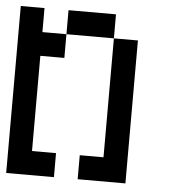

<svg xmlns="http://www.w3.org/2000/svg" viewBox="-46 -568 592 669"><g transform="rotate(5 250.0 -234.0)"><path d="M250 -26.4H333V-442.4H417V57.6H250ZM0 57.6V-526.4H83V-442.4H167V-526.4H333V-442.4H167V-359.4H83V-26.4H167V57.6Z"/></g></svg>

Font: KH Dot kagurazaka 12
Style: Regular
Weight: 400
Designer: Original version for X68000 by Keitarou Hiraki (http://hp.vector.co.jp/authors/VA000874/) / TrueType conversion by Homem
Version: Version 1.00.20150527